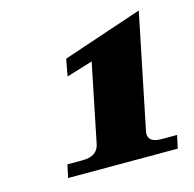

<svg xmlns="http://www.w3.org/2000/svg" viewBox="-75 -788 608 602"><g transform="rotate(-15 229.0 -487.0)"><path d="M84 -304H134Q181 -304 189 -341L241 -596L156 -570L166 -625L425 -712L349 -341Q348 -338 348 -332Q348 -304 390 -304H440L431 -262H75Z"/></g></svg>

Font: Taviraj
Style: Bold Italic
Weight: 700
Italic angle: -12°
Designer: Katatrad Team
Foundry: CadsonDemak
Version: Version 1.001